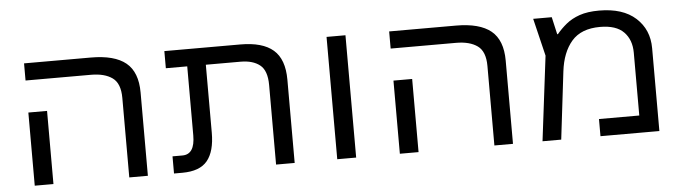

<svg xmlns="http://www.w3.org/2000/svg" viewBox="-41 -747 3212 904"><g transform="rotate(-5 1564.5 -295.0)"><path d="M626 0H538.1V-376Q538.1 -444.3 501.5 -470.7Q464.8 -497.1 400.4 -497.1H91.3V-578.1H406.7Q518.6 -578.1 572.3 -534.2Q626 -490.2 626 -393.6ZM179.7 0H91.3V-345.7H179.7Z M788.6 0H749.5V-81.1H796.4Q855.5 -81.1 855.5 -170.9V-497.1H754.4V-578.1H1113.3Q1218.3 -578.1 1269 -534.2Q1319.8 -490.2 1319.8 -393.6V0H1231.9V-376Q1231.9 -444.3 1198.7 -470.7Q1165.5 -497.1 1107.4 -497.1H943.4V-175.8Q943.4 -87.9 907.5 -43.9Q871.6 0 788.6 0Z M1610.4 0H1521V-578.1H1610.4Z M2351.6 0H2263.7V-376Q2263.7 -444.3 2227.1 -470.7Q2190.4 -497.1 2126 -497.1H1816.9V-578.1H2132.3Q2244.1 -578.1 2297.9 -534.2Q2351.6 -490.2 2351.6 -393.6ZM1905.3 0H1816.9V-345.7H1905.3Z M2809.6 -589.8Q2921.9 -589.8 2982.7 -534.7Q3043.5 -479.5 3043.5 -391.6V0H2765.1V-81.1H2955.6V-377.9Q2955.6 -439 2919.7 -475.8Q2883.8 -512.7 2807.6 -512.7Q2718.3 -512.7 2673.3 -460.7Q2628.4 -408.7 2617.7 -319.3L2579.6 0H2491.2L2540.5 -400.4L2497.6 -578.1H2585.4L2604 -496.1H2607.4Q2627.4 -520.5 2653.6 -542Q2679.7 -563.5 2717.3 -576.7Q2754.9 -589.8 2809.6 -589.8Z"/></g></svg>

Font: Lunasima
Style: Regular
Weight: 400
Designer: The DocRepair Project, Monotype Design Team
Foundry: Google
Version: Version 2.009